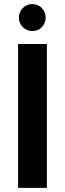

<svg xmlns="http://www.w3.org/2000/svg" viewBox="-20 -914 315 934"><path d="M68 0V-700H208V0ZM137 -763Q110 -763 91 -782Q72 -801 72 -828Q72 -856 91 -875Q110 -894 137 -894Q165 -894 183.5 -875Q202 -856 202 -828Q202 -801 183.5 -782Q165 -763 137 -763Z"/></svg>

Font: DM Sans 17pt ExtraBold
Style: Regular
Weight: 800
Version: Version 4.004;gftools[0.9.30]